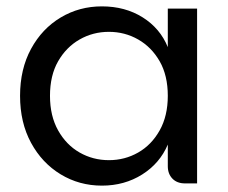

<svg xmlns="http://www.w3.org/2000/svg" viewBox="-20 -576 717 603"><path d="M300 7Q229 7 170.5 -28.5Q112 -64 77.5 -127.5Q43 -191 43 -275Q43 -359 77.5 -422.5Q112 -486 170.5 -521Q229 -556 300 -556Q373 -556 428 -521.5Q483 -487 507 -428V-549H599V0H561Q536 0 521.5 -15Q507 -30 507 -54V-122Q482 -63 426.5 -28Q371 7 300 7ZM322 -73Q372 -73 414 -97Q456 -121 481.5 -166.5Q507 -212 507 -275Q507 -339 481.5 -383.5Q456 -428 414 -452Q372 -476 322 -476Q272 -476 230 -452Q188 -428 162.5 -383.5Q137 -339 137 -275Q137 -212 162.5 -166.5Q188 -121 230 -97Q272 -73 322 -73Z"/></svg>

Font: Parkinsans
Style: Regular
Weight: 400
Designer: Red Stone, Indian Type Foundry
Foundry: Indian Type Foundry
Version: Version 1.000